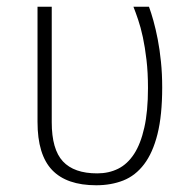

<svg xmlns="http://www.w3.org/2000/svg" viewBox="-20 -532 573 567"><path d="M90.8 -512.2H132.8V-170.9Q132.8 -90.8 165.8 -55.4Q198.7 -20 267.1 -20Q301.3 -20 328.9 -33.7Q356.4 -47.4 376 -77.4Q395.5 -107.4 406.2 -155.3Q417 -203.1 417 -272Q417 -317.9 412.6 -355.2Q408.2 -392.6 401.9 -422.1Q395.5 -451.7 387.9 -473.9Q380.4 -496.1 374 -512.2H419.9Q426.3 -495.1 433.1 -470.7Q439.9 -446.3 445.8 -416Q451.7 -385.7 455.3 -349.9Q459 -314 459 -273.9Q459 -191.4 445.1 -136Q431.2 -80.6 405.5 -46.9Q379.9 -13.2 344 1Q308.1 15.1 264.2 15.1Q176.8 15.1 133.8 -30Q90.8 -75.2 90.8 -171.9Z"/></svg>

Font: Clear Sans Thin
Style: Regular
Weight: 250
Foundry: Intel Corporation
Version: Version 1.00